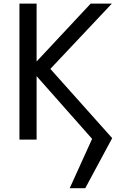

<svg xmlns="http://www.w3.org/2000/svg" viewBox="-20 -752 653 1037"><path d="M440.4 264.6H356.4L477.5 -2L177.7 -340.8V2H85V-732.4H177.7V-419.9L469.7 -732.4H584L252 -379.9L585.9 -5.9Z"/></svg>

Font: irohakakuC Regular
Style: Regular
Weight: 400
Designer: [Source Han Sans]
Ryoko NISHIZUKA Ë•øÂ°öÊ∂ºÂ≠ê (kana & ideographs); Paul D. Hunt (Latin, Greek & Cyrillic); Wenlong ZHAN
Version: Version 1.001.20160904